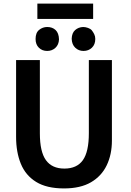

<svg xmlns="http://www.w3.org/2000/svg" viewBox="-20 -1034 731 1074"><path d="M338 20Q430 20 489 -14.5Q548 -49 577 -109.5Q606 -170 606 -248V-698H477V-289Q477 -185 443.5 -138Q410 -91 340 -91Q271 -91 237 -138Q203 -185 203 -288V-698H70V-268Q70 -183 96.5 -118Q123 -53 182 -16.5Q241 20 338 20ZM189 -928H501V-1014H189ZM310 -814Q309 -849 291 -866Q273 -883 244 -883Q219 -883 199 -867Q179 -851 179 -816Q179 -785 197.5 -767Q216 -749 244 -749Q271 -749 290 -766.5Q309 -784 310 -814ZM513 -816Q513 -831 507 -843Q501 -855 493 -865Q486 -873 472 -878Q458 -883 445 -883Q419 -882 400.5 -866Q382 -850 381 -817Q382 -785 401 -767Q420 -749 447 -749Q475 -749 494 -767Q513 -785 513 -816Z"/></svg>

Font: Repo DemiBold
Style: Regular
Weight: 600
Designer: Stefan Peev
Foundry: Context Ltd
Version: Version 1.502